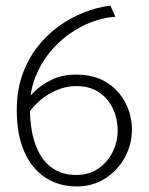

<svg xmlns="http://www.w3.org/2000/svg" viewBox="-20 -654 532 687"><path d="M65 -285 82 -248Q97 -272 123 -294.5Q149 -317 183 -331.5Q217 -346 253 -346Q300 -346 333 -324.5Q366 -303 383.5 -266.5Q401 -230 401 -185Q401 -147 383.5 -111Q366 -75 333 -51.5Q300 -28 252 -28Q199 -28 162 -56.5Q125 -85 106 -139Q87 -193 87 -270Q87 -328 106 -377Q125 -426 157 -465.5Q189 -505 229 -533Q269 -561 311.5 -576.5Q354 -592 393 -594L375 -634Q327 -628 279 -609Q231 -590 188 -558.5Q145 -527 111.5 -483Q78 -439 59 -383.5Q40 -328 40 -260Q40 -172 67 -111Q94 -50 142.5 -18.5Q191 13 254 13Q313 13 357.5 -16Q402 -45 427 -91.5Q452 -138 452 -190Q452 -241 429 -286Q406 -331 361.5 -359Q317 -387 253 -387Q202 -387 165.5 -369Q129 -351 104.5 -327.5Q80 -304 65 -285Z"/></svg>

Font: Catamaran Thin
Style: Regular
Weight: 100
Designer: Pria Ravichandran
Version: Version 2.000